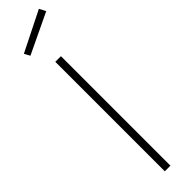

<svg xmlns="http://www.w3.org/2000/svg" viewBox="-321 -895 868 868"><g transform="rotate(-45 112.5 -461.0)"><path d="M92 0V-700H128V0ZM17 -826 209 -922 225 -891 32 -799Z"/></g></svg>

Font: Titillium Web[RUS by Daymarius]
Style: Regular
Weight: 200
Designer: Cyrillization by Daymarius
Foundry: Cyrillization by Daymarius
Version: Version 1.002 September 11, 2018